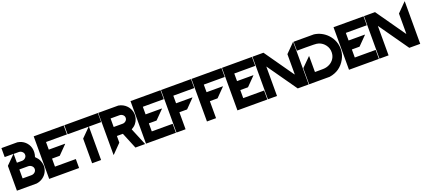

<svg xmlns="http://www.w3.org/2000/svg" viewBox="84 -2319 8850 4029"><g transform="rotate(-20 4508.5 -304.5)"><path d="M360.4 -780.3Q459 -764.6 524.4 -705.1Q590.8 -644.5 613.3 -560.5Q625 -515.6 623 -465.8Q621.1 -416 603.5 -365.2Q603.5 -362.3 603.5 -360.4Q604.5 -358.4 606.4 -357.4Q659.2 -308.6 685.5 -252Q710.9 -194.3 713.9 -136.7Q713.9 -130.9 713.9 -125Q713.9 -92.8 707 -62.5Q699.2 -25.4 682.6 6.8Q651.4 69.3 590.8 113.3Q530.3 158.2 446.3 170.9Q298.8 170.9 4.9 170.9Q4.9 -11.7 4.9 -377.9Q4.9 -380.9 5.9 -383.8Q6.8 -385.7 8.8 -387.7Q71.3 -450.2 196.3 -575.2Q198.2 -577.1 198.2 -579.1Q197.3 -580.1 194.3 -580.1Q132.8 -580.1 9.8 -580.1Q7.8 -580.1 6.8 -581.1Q4.9 -583 4.9 -585Q4.9 -650.4 4.9 -780.3Q88.9 -780.3 173.8 -780.3Q257.8 -780.3 341.8 -780.3Q346.7 -780.3 350.6 -780.3Q355.5 -780.3 360.4 -780.3ZM205.1 -385.7Q205.1 -383.8 206.1 -382.8Q208 -380.9 210 -380.9Q236.3 -380.9 258.8 -380.9Q280.3 -380.9 316.4 -380.9Q361.3 -380.9 392.6 -409.2Q424.8 -437.5 424.8 -477.5Q424.8 -478.5 424.8 -478.5Q424.8 -479.5 424.8 -480.5Q424.8 -520.5 392.6 -548.8Q361.3 -578.1 316.4 -578.1Q280.3 -578.1 210 -578.1Q209 -578.1 207 -576.2Q205.1 -575.2 205.1 -573.2Q205.1 -528.3 205.1 -484.4Q205.1 -439.5 205.1 -395.5Q205.1 -392.6 205.1 -390.6Q205.1 -388.7 205.1 -385.7ZM205.1 -35.2Q205.1 -33.2 206.1 -31.2Q208 -30.3 210 -30.3Q254.9 -30.3 299.8 -30.3Q343.8 -30.3 388.7 -30.3Q391.6 -30.3 393.6 -30.3Q395.5 -30.3 398.4 -30.3Q445.3 -30.3 478.5 -58.6Q511.7 -87.9 511.7 -128.9Q511.7 -129.9 511.7 -129.9Q511.7 -129.9 511.7 -130.9Q511.7 -171.9 478.5 -201.2Q445.3 -230.5 398.4 -230.5Q353.5 -230.5 308.6 -230.5Q263.7 -230.5 219.7 -230.5Q216.8 -230.5 214.8 -230.5Q211.9 -230.5 210 -230.5Q208 -230.5 206.1 -228.5Q205.1 -227.5 205.1 -225.6Q205.1 -180.7 205.1 -135.7Q205.1 -89.8 205.1 -44.9Q205.1 -42 205.1 -40Q205.1 -37.1 205.1 -35.2Z M1395.5 -780.3Q1395.5 -714.8 1395.5 -585Q1395.5 -583 1394.5 -581.1Q1392.6 -580.1 1390.6 -580.1Q1282.2 -580.1 1172.9 -580.1Q1064.5 -580.1 956.1 -580.1Q950.2 -580.1 944.3 -580.1Q938.5 -580.1 932.6 -580.1Q930.7 -580.1 928.7 -579.1Q927.7 -577.1 927.7 -575.2Q927.7 -521.5 927.7 -415Q927.7 -413.1 928.7 -411.1Q930.7 -410.2 932.6 -410.2Q1050.8 -410.2 1287.1 -410.2Q1288.1 -410.2 1289.1 -409.2Q1291 -407.2 1291 -406.2Q1291 -405.3 1291 -404.3Q1290 -403.3 1290 -403.3Q1228.5 -340.8 1104.5 -214.8Q1102.5 -212.9 1099.6 -210.9Q1096.7 -210 1093.8 -210Q1040 -210 932.6 -210Q930.7 -210 928.7 -209Q927.7 -207 927.7 -205.1Q927.7 -148.4 927.7 -35.2Q927.7 -33.2 928.7 -31.2Q930.7 -30.3 932.6 -30.3Q1084 -30.3 1387.7 -30.3Q1390.6 -30.3 1392.6 -28.3Q1393.6 -27.3 1393.6 -24.4Q1393.6 41 1393.6 169.9Q1170.9 169.9 725.6 169.9Q725.6 -146.5 725.6 -780.3Q884.8 -780.3 1043.9 -780.3Q1203.1 -780.3 1362.3 -780.3Q1370.1 -780.3 1378.9 -780.3Q1386.7 -780.3 1395.5 -780.3Z M2158.2 -780.3Q2158.2 -714.8 2158.2 -584Q2158.2 -581.1 2157.2 -579.1Q2155.3 -577.1 2151.4 -577.1Q2064.5 -577.1 1891.6 -577.1Q1888.7 -577.1 1886.7 -575.2Q1884.8 -573.2 1884.8 -570.3Q1884.8 -323.2 1884.8 169.9Q1817.4 169.9 1684.6 169.9Q1684.6 -11.7 1684.6 -376Q1684.6 -378.9 1685.5 -380.9Q1686.5 -383.8 1688.5 -384.8Q1751 -448.2 1877 -574.2Q1878.9 -575.2 1877.9 -576.2Q1877.9 -577.1 1876 -577.1Q1722.7 -577.1 1414.1 -577.1Q1412.1 -577.1 1411.1 -578.1Q1409.2 -580.1 1409.2 -582Q1409.2 -648.4 1409.2 -780.3Q1586.9 -780.3 1765.6 -780.3Q1943.4 -780.3 2121.1 -780.3Q2130.9 -780.3 2139.6 -780.3Q2149.4 -780.3 2158.2 -780.3Z M2614.3 -780.3Q2667 -771.5 2710 -749Q2752.9 -726.6 2785.2 -694.3Q2845.7 -634.8 2866.2 -552.7Q2875 -515.6 2875 -479.5Q2875 -435.5 2861.3 -391.6Q2844.7 -339.8 2808.6 -294.9Q2771.5 -249 2712.9 -217.8Q2710.9 -216.8 2710 -214.8Q2709 -212.9 2710 -210Q2749 -116.2 2788.1 -22.5Q2827.1 71.3 2865.2 164.1Q2866.2 165 2866.2 166Q2866.2 167 2865.2 168Q2865.2 168.9 2864.3 169.9Q2864.3 169.9 2863.3 170.9Q2792 170.9 2651.4 170.9Q2602.5 52.7 2504.9 -184.6Q2503.9 -188.5 2502 -189.5Q2500 -190.4 2497.1 -190.4Q2456.1 -190.4 2374 -190.4Q2372.1 -190.4 2370.1 -188.5Q2369.1 -187.5 2369.1 -184.6Q2369.1 -138.7 2369.1 -46.9Q2369.1 -43.9 2368.2 -42Q2367.2 -39.1 2365.2 -38.1Q2301.8 27.3 2173.8 157.2Q2172.9 158.2 2170.9 158.2Q2169.9 158.2 2168 157.2Q2167 156.2 2167 155.3Q2167 154.3 2167 154.3Q2167 -157.2 2167 -780.3Q2273.4 -780.3 2379.9 -780.3Q2485.4 -780.3 2591.8 -780.3Q2597.7 -780.3 2603.5 -780.3Q2608.4 -780.3 2614.3 -780.3ZM2370.1 -392.6Q2370.1 -392.6 2371.1 -391.6Q2371.1 -390.6 2372.1 -390.6Q2437.5 -390.6 2567.4 -390.6Q2611.3 -390.6 2642.6 -418.9Q2672.9 -446.3 2672.9 -485.4Q2672.9 -485.4 2672.9 -487.3Q2672.9 -526.4 2641.6 -553.7Q2610.4 -581.1 2567.4 -581.1Q2502 -581.1 2372.1 -581.1Q2371.1 -580.1 2371.1 -579.1Q2370.1 -579.1 2370.1 -578.1Q2370.1 -534.2 2370.1 -490.2Q2370.1 -446.3 2370.1 -402.3Q2370.1 -399.4 2370.1 -397.5Q2370.1 -395.5 2370.1 -392.6Z M3557.6 -780.3Q3557.6 -714.8 3557.6 -585Q3557.6 -583 3556.6 -581.1Q3554.7 -580.1 3552.7 -580.1Q3444.3 -580.1 3335 -580.1Q3226.6 -580.1 3118.2 -580.1Q3112.3 -580.1 3106.4 -580.1Q3100.6 -580.1 3094.7 -580.1Q3092.8 -580.1 3090.8 -579.1Q3089.8 -577.1 3089.8 -575.2Q3089.8 -521.5 3089.8 -415Q3089.8 -413.1 3090.8 -411.1Q3092.8 -410.2 3094.7 -410.2Q3212.9 -410.2 3449.2 -410.2Q3450.2 -410.2 3451.2 -409.2Q3453.1 -407.2 3453.1 -406.2Q3453.1 -405.3 3453.1 -404.3Q3452.1 -403.3 3452.1 -403.3Q3390.6 -340.8 3266.6 -214.8Q3264.6 -212.9 3261.7 -210.9Q3258.8 -210 3255.9 -210Q3202.1 -210 3094.7 -210Q3092.8 -210 3090.8 -209Q3089.8 -207 3089.8 -205.1Q3089.8 -148.4 3089.8 -35.2Q3089.8 -33.2 3090.8 -31.2Q3092.8 -30.3 3094.7 -30.3Q3246.1 -30.3 3549.8 -30.3Q3552.7 -30.3 3554.7 -28.3Q3555.7 -27.3 3555.7 -24.4Q3555.7 41 3555.7 169.9Q3333 169.9 2887.7 169.9Q2887.7 -146.5 2887.7 -780.3Q3046.9 -780.3 3206.1 -780.3Q3365.2 -780.3 3524.4 -780.3Q3532.2 -780.3 3541 -780.3Q3548.8 -780.3 3557.6 -780.3Z M4238.3 -780.3Q4238.3 -714.8 4238.3 -585Q4238.3 -583 4237.3 -581.1Q4235.4 -580.1 4233.4 -580.1Q4125 -580.1 4015.6 -580.1Q3907.2 -580.1 3798.8 -580.1Q3793 -580.1 3787.1 -580.1Q3781.2 -580.1 3775.4 -580.1Q3773.4 -580.1 3771.5 -579.1Q3770.5 -577.1 3770.5 -575.2Q3770.5 -521.5 3770.5 -415Q3770.5 -413.1 3771.5 -411.1Q3773.4 -410.2 3775.4 -410.2Q3893.6 -410.2 4129.9 -410.2Q4130.9 -410.2 4131.8 -409.2Q4133.8 -407.2 4133.8 -406.2Q4133.8 -405.3 4133.8 -404.3Q4132.8 -403.3 4132.8 -403.3Q4071.3 -339.8 3947.3 -213.9Q3945.3 -211.9 3942.4 -210.9Q3940.4 -210 3937.5 -210Q3883.8 -210 3776.4 -210Q3774.4 -210 3772.5 -209Q3771.5 -207 3771.5 -205.1Q3771.5 -80.1 3771.5 169.9Q3704.1 169.9 3568.4 169.9Q3568.4 -146.5 3568.4 -780.3Q3727.5 -780.3 3886.7 -780.3Q4045.9 -780.3 4205.1 -780.3Q4212.9 -780.3 4221.7 -780.3Q4229.5 -780.3 4238.3 -780.3Z M4918.9 -780.3Q4918.9 -714.8 4918.9 -585Q4918.9 -583 4918 -581.1Q4916 -580.1 4914.1 -580.1Q4805.7 -580.1 4696.3 -580.1Q4587.9 -580.1 4479.5 -580.1Q4473.6 -580.1 4467.8 -580.1Q4461.9 -580.1 4456.1 -580.1Q4454.1 -580.1 4452.1 -579.1Q4451.2 -577.1 4451.2 -575.2Q4451.2 -521.5 4451.2 -415Q4451.2 -413.1 4452.1 -411.1Q4454.1 -410.2 4456.1 -410.2Q4574.2 -410.2 4810.5 -410.2Q4811.5 -410.2 4812.5 -409.2Q4814.5 -407.2 4814.5 -406.2Q4814.5 -405.3 4814.5 -404.3Q4813.5 -403.3 4813.5 -403.3Q4752 -339.8 4627.9 -213.9Q4626 -211.9 4623 -210.9Q4621.1 -210 4618.2 -210Q4564.5 -210 4457 -210Q4455.1 -210 4453.1 -209Q4452.1 -207 4452.1 -205.1Q4452.1 -80.1 4452.1 169.9Q4384.8 169.9 4249 169.9Q4249 -146.5 4249 -780.3Q4408.2 -780.3 4567.4 -780.3Q4726.6 -780.3 4885.7 -780.3Q4893.6 -780.3 4902.3 -780.3Q4910.2 -780.3 4918.9 -780.3Z M5599.6 -780.3Q5599.6 -714.8 5599.6 -585Q5599.6 -583 5598.6 -581.1Q5596.7 -580.1 5594.7 -580.1Q5486.3 -580.1 5377 -580.1Q5268.6 -580.1 5160.2 -580.1Q5154.3 -580.1 5148.4 -580.1Q5142.6 -580.1 5136.7 -580.1Q5134.8 -580.1 5132.8 -579.1Q5131.8 -577.1 5131.8 -575.2Q5131.8 -521.5 5131.8 -415Q5131.8 -413.1 5132.8 -411.1Q5134.8 -410.2 5136.7 -410.2Q5254.9 -410.2 5491.2 -410.2Q5492.2 -410.2 5493.2 -409.2Q5495.1 -407.2 5495.1 -406.2Q5495.1 -405.3 5495.1 -404.3Q5494.1 -403.3 5494.1 -403.3Q5432.6 -340.8 5308.6 -214.8Q5306.6 -212.9 5303.7 -210.9Q5300.8 -210 5297.9 -210Q5244.1 -210 5136.7 -210Q5134.8 -210 5132.8 -209Q5131.8 -207 5131.8 -205.1Q5131.8 -148.4 5131.8 -35.2Q5131.8 -33.2 5132.8 -31.2Q5134.8 -30.3 5136.7 -30.3Q5288.1 -30.3 5591.8 -30.3Q5594.7 -30.3 5596.7 -28.3Q5597.7 -27.3 5597.7 -24.4Q5597.7 41 5597.7 169.9Q5375 169.9 4929.7 169.9Q4929.7 -146.5 4929.7 -780.3Q5088.9 -780.3 5248 -780.3Q5407.2 -780.3 5566.4 -780.3Q5574.2 -780.3 5583 -780.3Q5590.8 -780.3 5599.6 -780.3Z M5856.4 -780.3Q6007.8 -564.5 6310.5 -132.8Q6314.5 -127.9 6316.4 -127.9Q6318.4 -127.9 6318.4 -134.8Q6318.4 -281.2 6318.4 -575.2Q6318.4 -578.1 6319.3 -580.1Q6320.3 -582 6322.3 -584Q6386.7 -649.4 6516.6 -780.3Q6517.6 -780.3 6518.6 -780.3Q6518.6 -780.3 6520.5 -780.3Q6520.5 -462.9 6520.5 169.9Q6439.5 169.9 6276.4 169.9Q6123 -47.9 5817.4 -483.4Q5815.4 -486.3 5814.5 -485.4Q5813.5 -485.4 5813.5 -482.4Q5813.5 -264.6 5813.5 169.9Q5746.1 169.9 5610.4 169.9Q5610.4 -146.5 5610.4 -780.3Q5668.9 -780.3 5727.5 -780.3Q5786.1 -780.3 5843.8 -780.3Q5847.7 -780.3 5850.6 -780.3Q5853.5 -780.3 5856.4 -780.3Z M6982.4 -780.3Q7069.3 -768.6 7142.6 -730.5Q7215.8 -692.4 7271.5 -634.8Q7307.6 -597.7 7335 -554.7Q7362.3 -510.7 7379.9 -462.9Q7407.2 -385.7 7407.2 -301.8Q7407.2 -288.1 7406.2 -274.4Q7401.4 -174.8 7349.6 -80.1Q7292 25.4 7201.2 88.9Q7111.3 151.4 6989.3 169.9Q6836.9 169.9 6531.2 169.9Q6531.2 51.8 6531.2 -183.6Q6531.2 -186.5 6532.2 -189.5Q6533.2 -191.4 6535.2 -193.4Q6599.6 -256.8 6727.5 -384.8Q6728.5 -385.7 6729.5 -385.7Q6731.4 -385.7 6732.4 -384.8Q6733.4 -383.8 6733.4 -383.8Q6733.4 -382.8 6733.4 -382.8Q6733.4 -266.6 6733.4 -35.2Q6733.4 -33.2 6734.4 -31.2Q6736.3 -30.3 6738.3 -30.3Q6783.2 -30.3 6828.1 -30.3Q6873 -30.3 6918 -31.2Q6958 -32.2 6996.1 -42Q7033.2 -51.8 7065.4 -69.3Q7127 -102.5 7165 -161.1Q7203.1 -219.7 7205.1 -295.9Q7208 -388.7 7154.3 -461.9Q7101.6 -535.2 7016.6 -564.5Q6995.1 -570.3 6966.8 -575.2Q6938.5 -579.1 6902.3 -579.1Q6811.5 -580.1 6720.7 -581.1Q6628.9 -581.1 6537.1 -580.1Q6534.2 -580.1 6532.2 -582Q6530.3 -584 6530.3 -586.9Q6530.3 -632.8 6530.3 -678.7Q6530.3 -724.6 6530.3 -770.5Q6530.3 -772.5 6530.3 -775.4Q6530.3 -777.3 6530.3 -780.3Q6637.7 -780.3 6745.1 -780.3Q6852.5 -780.3 6960 -780.3Q6964.8 -780.3 6970.7 -780.3Q6976.6 -780.3 6982.4 -780.3Z M8090.8 -780.3Q8090.8 -714.8 8090.8 -585Q8090.8 -583 8089.8 -581.1Q8087.9 -580.1 8085.9 -580.1Q7977.5 -580.1 7868.2 -580.1Q7759.8 -580.1 7651.4 -580.1Q7645.5 -580.1 7639.6 -580.1Q7633.8 -580.1 7627.9 -580.1Q7626 -580.1 7624 -579.1Q7623 -577.1 7623 -575.2Q7623 -521.5 7623 -415Q7623 -413.1 7624 -411.1Q7626 -410.2 7627.9 -410.2Q7746.1 -410.2 7982.4 -410.2Q7983.4 -410.2 7984.4 -409.2Q7986.3 -407.2 7986.3 -406.2Q7986.3 -405.3 7986.3 -404.3Q7985.4 -403.3 7985.4 -403.3Q7923.8 -340.8 7799.8 -214.8Q7797.9 -212.9 7794.9 -210.9Q7792 -210 7789.1 -210Q7735.4 -210 7627.9 -210Q7626 -210 7624 -209Q7623 -207 7623 -205.1Q7623 -148.4 7623 -35.2Q7623 -33.2 7624 -31.2Q7626 -30.3 7627.9 -30.3Q7779.3 -30.3 8083 -30.3Q8085.9 -30.3 8087.9 -28.3Q8088.9 -27.3 8088.9 -24.4Q8088.9 41 8088.9 169.9Q7866.2 169.9 7420.9 169.9Q7420.9 -146.5 7420.9 -780.3Q7580.1 -780.3 7739.3 -780.3Q7898.4 -780.3 8057.6 -780.3Q8065.4 -780.3 8074.2 -780.3Q8082 -780.3 8090.8 -780.3Z M8347.7 -780.3Q8499 -564.5 8801.8 -132.8Q8805.7 -127.9 8807.6 -127.9Q8809.6 -127.9 8809.6 -134.8Q8809.6 -281.2 8809.6 -575.2Q8809.6 -578.1 8810.5 -580.1Q8811.5 -582 8813.5 -584Q8877.9 -649.4 9007.8 -780.3Q9008.8 -780.3 9009.8 -780.3Q9009.8 -780.3 9011.7 -780.3Q9011.7 -462.9 9011.7 169.9Q8930.7 169.9 8767.6 169.9Q8614.3 -47.9 8308.6 -483.4Q8306.6 -486.3 8305.7 -485.4Q8304.7 -485.4 8304.7 -482.4Q8304.7 -264.6 8304.7 169.9Q8237.3 169.9 8101.6 169.9Q8101.6 -146.5 8101.6 -780.3Q8160.2 -780.3 8218.8 -780.3Q8277.3 -780.3 8335 -780.3Q8338.9 -780.3 8341.8 -780.3Q8344.7 -780.3 8347.7 -780.3Z"/></g></svg>

Font: Avicii Garde
Style: Regular
Weight: 500
Version: Version 1.0